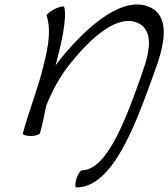

<svg xmlns="http://www.w3.org/2000/svg" viewBox="-20 -583 736 840"><path d="M184 -515C208 -440 185 -352 163 -267C139 -178 104 -89 80 0C78 6 93 12 114 12C134 12 153 6 155 0C166 -40 174 -80 182 -120C208 -185 242 -250 289 -307C379 -419 498 -527 588 -480C652 -447 635 -354 604 -270V-269C537 -79 452 162 338 162C332 162 321 179 314 200C308 221 308 237 314 237C474 237 573 -38 654 -263V-264C698 -378 727 -504 641 -549C525 -608 369 -476 251 -333C241 -321 232 -309 223 -296C248 -390 274 -503 261 -552C260 -558 242 -554 220 -544C199 -533 183 -520 184 -515Z"/></svg>

Font: Nupuram Light Oblique
Style: Regular
Weight: 300
Designer: Santhosh Thottingal (santhosh.thottingal@gmail.com)
Foundry: SMC
Version: Version 1.000